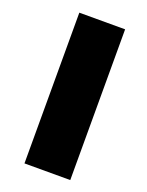

<svg xmlns="http://www.w3.org/2000/svg" viewBox="-133 -759 635 827"><g transform="rotate(20 185.0 -345.5)"><path d="M84.5 0H294.4V-690.9H84.5Z"/></g></svg>

Font: Limelight
Style: Regular
Weight: 400
Designer: Nicole Fally
Foundry: Nicole Fally
Version: Version 1.002